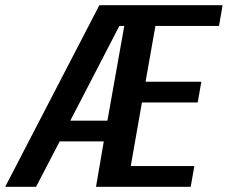

<svg xmlns="http://www.w3.org/2000/svg" viewBox="-20 -720 878 740"><path d="M0 0 363 -700H838L824 -620H579L541 -405H756L742 -325H527L484 -80H729L715 0H350L380 -175H210L119 0ZM251 -255H394L459 -620H440Z"/></svg>

Font: Cuprum
Style: Bold Italic
Weight: 700
Italic angle: -10°
Designer: Jovanny Lemonad
Foundry: Jovanny Lemonad
Version: Version 3.000